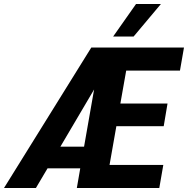

<svg xmlns="http://www.w3.org/2000/svg" viewBox="-49 -937 937 957"><path d="M580 -585 551 -421H786L767 -308H531L497 -115H765L745 0H334L351 -98H188L130 0H-29L406 -700H868L848 -585ZM370 -206 420 -491 252 -206ZM629 -917H753L617 -755H515Z"/></svg>

Font: Sarabun
Style: Bold Italic
Weight: 700
Italic angle: -10°
Designer: Suppakit Chalermlarp | Katatrad Co.,Ltd.
Foundry: Cadson Demak Co.,Ltd.
Version: Version 1.000; ttfautohint (v1.6)